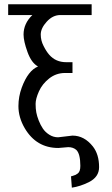

<svg xmlns="http://www.w3.org/2000/svg" viewBox="-20 -680 522 895"><path d="M297.9 5.9 252 9.8Q149.4 9.8 95.2 -82.5Q65.9 -132.8 65.9 -185.1Q65.9 -229.5 81.5 -272Q110.8 -351.1 157.2 -370.1Q126.5 -386.7 108.2 -437.5Q89.8 -488.3 89.8 -519Q89.8 -570.3 130.9 -609.9H18.1V-660.2H407.2V-609.9H261.2Q226.1 -609.9 198 -579.1Q169.9 -548.3 169.9 -519Q169.9 -491.2 183.1 -465.8Q196.3 -439.5 209.5 -424.8Q239.7 -390.1 288.6 -390.1Q289.1 -390.1 290 -390.1H317.9V-339.8H283.2Q241.7 -339.8 209.2 -314.2Q176.8 -288.6 161.4 -253.9Q146 -219.2 146 -196Q146 -172.9 149.2 -156Q152.3 -139.2 160.4 -118.4Q168.5 -97.7 179.9 -80.6Q191.4 -63.5 210.2 -51.8Q229 -40 251 -40L317.9 -47.9Q373 -47.9 413.1 2.9Q441.9 40 441.9 99.1Q441.9 145.5 393.6 169.4Q354 189 314.9 194.8L311 142.1Q313.5 141.1 320.8 139.2Q328.1 137.2 332.5 135Q336.9 132.8 342.8 128.4Q354.5 119.6 354.5 93.3Q354.5 65.4 349.6 45.9Q344.7 27.3 335.9 19Q321.3 5.9 297.9 5.9Z"/></svg>

Font: Pfennig
Style: Medium
Weight: 500
Version: Version 20120410 ; ttfautohint (v0.8)